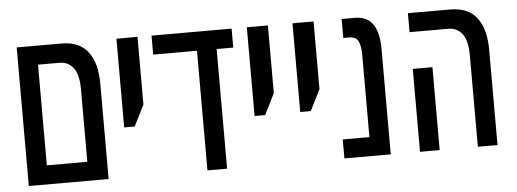

<svg xmlns="http://www.w3.org/2000/svg" viewBox="-43 -705 2199 817"><g transform="rotate(-5 1056.0 -296.0)"><path d="M50 0V-592H241Q317 -592 354 -544Q391 -496 391 -407V0ZM134 -81H307V-391Q307 -453 285 -482Q263 -511 225 -511H134Z M476 -213V-592H566V-303L521 -213Z M813 0V-511H626V-592H968V-511H897V0Z M1033 -213V-592H1123V-303L1078 -213Z M1228 -213V-592H1318V-303L1273 -213Z M1398 0V-81H1512V-430Q1512 -471 1502 -491Q1492 -511 1463 -511H1438V-592H1493Q1546 -592 1571 -556.5Q1596 -521 1596 -449V0Z M1968 0V-391Q1968 -453 1946 -482Q1924 -511 1886 -511H1721V-592H1902Q1978 -592 2015 -544Q2052 -496 2052 -407V0ZM1721 0V-354H1805V0Z"/></g></svg>

Font: Noto Sans Hebrew ExtraCondensed
Style: Regular
Weight: 400
Width: 2
Designer: Monotype Design Team
Foundry: Monotype Imaging Inc.
Version: Version 2.004; ttfautohint (v1.8.4.7-5d5b)